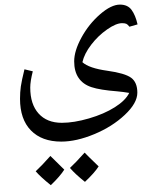

<svg xmlns="http://www.w3.org/2000/svg" viewBox="-20 -360 658 843"><path d="M547.4 47.9Q522 43.5 494.6 41Q419.4 35.2 381.8 22.7Q344.2 10.3 325 -18.1Q305.7 -46.4 305.7 -90.8Q305.7 -136.7 337.9 -195.6Q370.1 -254.4 419.2 -297.1Q468.3 -339.8 506.8 -339.8Q540.5 -339.8 557.6 -316.7Q574.7 -293.5 584 -252.9L548.3 -242.7Q541 -252.4 534.7 -255.4Q528.3 -258.3 516.1 -258.3Q489.7 -258.3 450.2 -230.7Q410.6 -203.1 380.4 -163.6Q350.1 -124 341.8 -86.9Q370.6 -60.5 451.7 -49.3Q528.3 -38.6 555.7 -18.6Q583 1.5 583 46.9Q583 92.8 527.8 144.5Q472.7 196.3 394 229Q315.4 261.7 249 261.7Q163.6 261.7 115.7 212.6Q67.9 163.6 67.9 73.7Q67.9 44.9 71.5 19.3Q75.2 -6.3 87.4 -55.7L124 -46.9Q112.8 -2.9 112.8 24.4Q112.8 97.7 149.4 138.4Q186 179.2 251.5 179.2Q304.7 179.2 370.8 159.9Q437 140.6 484.1 110.8Q531.2 81.1 547.4 47.9ZM205.1 -240.7ZM33.2 262.2ZM273.4 310.5ZM262.2 384.8Q244.1 413.6 203.1 453.1Q158.2 417 136.7 392.1Q163.1 367.7 201.2 324.7Q210 334 262.2 384.8ZM413.1 370.6Q395 398.9 353 438.5Q309.6 403.8 287.1 377.4Q309.6 356.9 351.6 310.1Q360.4 319.8 413.1 370.6ZM275.4 387.7ZM273.4 310.1ZM276.4 462.9Z"/></svg>

Font: Noto Naskh Arabic
Style: Regular
Weight: 400
Designer: Monotype Design team
Foundry: Monotype Imaging Inc.
Version: Version 1.01